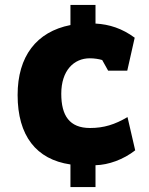

<svg xmlns="http://www.w3.org/2000/svg" viewBox="-20 -744 602 774"><path d="M264 -81V10H365V-78C417 -79 478 -101 525 -138L494 -272C443 -242 399 -228 343 -228C260 -228 227 -278 227 -366C227 -460 278 -509 342 -509C360 -509 379 -506 392 -502L416 -459H493L523 -592C473 -629 421 -646 365 -649V-724H264V-643C127 -616 51 -517 51 -361C51 -197 126 -101 264 -81Z"/></svg>

Font: Frost ExtraBold
Style: Regular
Weight: 800
Designer: Lee Frost
Foundry: Lee Frost for Ice Communication Norge AS
Version: Version 2.011;hotconv 1.0.107;makeotfexe 2.5.65593